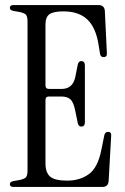

<svg xmlns="http://www.w3.org/2000/svg" viewBox="-20 -740 493 760"><path d="M34 0Q19 0 19 -11Q19 -20 32 -23L55 -27Q76 -31 82.5 -38Q89 -45 89 -66V-654Q89 -675 82.5 -682Q76 -689 55 -693L32 -697Q19 -700 19 -709Q19 -720 34 -720H370Q393 -720 395 -697L403 -531Q405 -514 390 -514Q378 -514 376 -527L370 -564Q359 -632 325 -663.5Q291 -695 231 -695Q191 -695 175.5 -683.5Q160 -672 160 -643V-402Q160 -388 174 -388H224Q268 -388 278 -435L288 -485Q292 -500 305 -498Q316 -496 316 -481V-256Q316 -241 305 -239Q292 -237 288 -252L278 -301Q271 -336 258.5 -347Q246 -358 223 -358H174Q160 -358 160 -344V-93Q160 -57 178.5 -41Q197 -25 246 -25Q296 -25 331.5 -50.5Q367 -76 381 -146L393 -205Q396 -218 408 -218Q422 -218 420 -201L410 -23Q408 0 385 0Z"/></svg>

Font: Instrument Serif
Style: Regular
Weight: 400
Designer: Rodrigo Fuenzalida
Foundry: fragTYPE
Version: Version 1.000; ttfautohint (v1.8.4.7-5d5b);gftools[0.9.27]